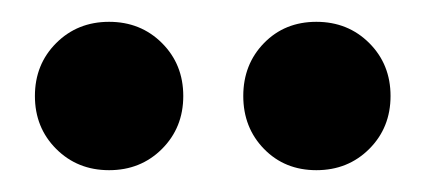

<svg xmlns="http://www.w3.org/2000/svg" viewBox="-20 -717 390 176"><path d="M270 -561Q241 -561 222 -580.5Q203 -600 203 -629Q203 -658 222 -677.5Q241 -697 270 -697Q299 -697 318.5 -677.5Q338 -658 338 -629Q338 -600 318.5 -580.5Q299 -561 270 -561ZM80 -561Q51 -561 31.5 -580.5Q12 -600 12 -629Q12 -658 31.5 -677.5Q51 -697 80 -697Q109 -697 128.5 -677.5Q148 -658 148 -629Q148 -600 128.5 -580.5Q109 -561 80 -561Z"/></svg>

Font: DM Sans 16pt Black
Style: Regular
Weight: 900
Version: Version 4.004;gftools[0.9.30]